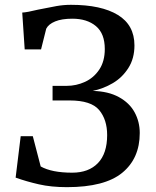

<svg xmlns="http://www.w3.org/2000/svg" viewBox="-20 -771 647 797"><path d="M148.9 -80.1Q194.8 -54.2 279.8 -54.2Q348.1 -54.2 386.5 -94Q424.8 -133.8 424.8 -210.4Q424.8 -274.4 391.6 -314.2Q358.4 -354 269 -354H198.2V-414.6H256.8Q296.4 -414.6 332.8 -431.2Q369.1 -447.8 392.1 -482.2Q415 -516.6 415 -567.4Q415 -631.8 378.2 -662.6Q341.3 -693.4 280.3 -693.4Q236.3 -693.4 209 -682.1Q181.6 -670.9 171.9 -651.9L150.4 -565.9H82.5L72.3 -718.8Q92.3 -719.7 138.2 -731Q185.1 -740.7 214.6 -745.8Q244.1 -751 274.4 -751Q400.4 -751 469.2 -709Q538.1 -667 538.1 -582.5Q538.1 -528.3 512.9 -488.8Q487.8 -449.2 448.5 -426Q409.2 -402.8 364.7 -393.6Q429.7 -392.1 473.6 -367.9Q517.6 -343.8 538.8 -304.7Q560.1 -265.6 560.1 -218.8Q560.1 -113.3 487.3 -53.7Q414.6 5.9 257.8 5.9Q192.4 5.9 141.1 -5.9Q89.8 -17.6 44.9 -33.7L65.9 -205.6H116.2Z"/></svg>

Font: Merriweather
Style: Regular
Weight: 400
Designer: Eben Sorkin
Foundry: Eben Sorkin
Version: Version 1.584; ttfautohint (v1.6)